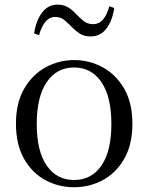

<svg xmlns="http://www.w3.org/2000/svg" viewBox="-20 -788 636 823"><path d="M297.5 14.6Q231.2 14.6 174.4 -15.9Q117.6 -46.5 83 -107.4Q48.4 -168.3 48.4 -257.8Q48.4 -347.6 84.1 -408.5Q119.7 -469.3 176.7 -500Q233.7 -530.6 297.5 -530.6Q362.2 -530.6 419.2 -500.1Q476.2 -469.5 511.9 -408.7Q547.5 -347.8 547.5 -257.8Q547.5 -168 512.4 -107.2Q477.3 -46.3 420.5 -15.8Q363.7 14.6 297.5 14.6ZM297.5 -16.4Q372 -16.4 414.7 -78.2Q457.4 -140.1 457.4 -256.6Q457.4 -373.4 414.7 -436.1Q372 -498.8 297.5 -498.8Q223.1 -498.8 180.3 -436.1Q137.5 -373.4 137.5 -256.6Q137.5 -140.1 180.3 -78.2Q223.1 -16.4 297.5 -16.4ZM126.2 -644.7Q134.6 -699.9 160.3 -734.1Q186 -768.2 226.7 -768.2Q253.5 -768.2 273 -755.8Q292.5 -743.3 306.9 -727.1Q324.1 -709 340 -696.8Q356 -684.5 378.6 -684.5Q404.6 -684.5 421.6 -704.4Q438.7 -724.3 448.7 -761L469.7 -753.8Q461.3 -698.2 435.7 -665Q410.1 -631.8 368.7 -631.8Q340.7 -631.8 322.2 -643.8Q303.7 -655.8 289 -671.2Q272.4 -687.9 256.5 -701.6Q240.5 -715.3 217.1 -715.3Q191.9 -715.3 175 -695.2Q158.1 -675 147.3 -637.5Z"/></svg>

Font: Source Han Serif JP VF
Style: Regular
Weight: 250
Designer: Ryoko NISHIZUKA 西塚涼子 (kana & ideographs); Frank Grießhammer (Latin, Greek & Cyrillic); Wenlong ZHANG 张文龙 (bopomofo); San
Foundry: Adobe
Version: Version 2.001;hotconv 1.1.0;makeotfexe 2.6.0